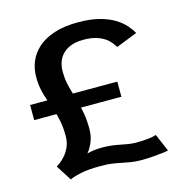

<svg xmlns="http://www.w3.org/2000/svg" viewBox="-103 -779 860 889"><g transform="rotate(-15 327.0 -335.0)"><path d="M128.5 12.5 81 -62Q86 -65 98.2 -74.2Q110.5 -83.5 124.5 -99.5Q138.5 -115.5 148 -137.8Q157.5 -160 157.5 -189Q157.5 -229.5 151.2 -260.8Q145 -292 136.2 -318.5Q127.5 -345 118 -370.5Q108.5 -396 102.2 -424.2Q96 -452.5 96 -487.5Q96 -526.5 110.5 -561.5Q125 -596.5 155.5 -623.5Q186 -650.5 233.8 -666.2Q281.5 -682 348 -682Q406.5 -682 448.8 -671Q491 -660 520 -642.5Q549 -625 567.2 -604.5Q585.5 -584 596 -564.5L494.5 -524.5Q484 -543.5 466.2 -560.2Q448.5 -577 420.2 -587.2Q392 -597.5 349.5 -597.5Q309.5 -597.5 280.5 -583.2Q251.5 -569 236.2 -542.8Q221 -516.5 221 -479.5Q221 -449.5 226.2 -423.8Q231.5 -398 239.2 -373Q247 -348 254.2 -321.2Q261.5 -294.5 266.8 -262.8Q272 -231 272 -191.5Q272 -157.5 260.5 -129.8Q249 -102 233.5 -84Q247.5 -88 266.8 -90.5Q286 -93 305 -93Q332.5 -93 353.2 -90.2Q374 -87.5 391.8 -83.8Q409.5 -80 427.5 -77.2Q445.5 -74.5 466 -74Q502.5 -74.5 525.5 -77.2Q548.5 -80 561.5 -85L597.5 -1Q592 1 572.2 3.5Q552.5 6 524.5 8.2Q496.5 10.5 464 10.5Q437 10 416 6.5Q395 3 375.2 -1.2Q355.5 -5.5 331.8 -9Q308 -12.5 274.5 -12Q215 -12 177.8 -3.5Q140.5 5 128.5 12.5ZM35.5 -297V-369.5H453.5V-297Z"/></g></svg>

Font: Anybody SemiExpanded Medium
Style: Regular
Weight: 500
Width: 6
Version: Version 1.113;gftools[0.9.25]